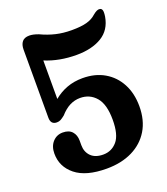

<svg xmlns="http://www.w3.org/2000/svg" viewBox="-134 -808 793 912"><g transform="rotate(-20 263.0 -352.0)"><path d="M39 -142Q39 -178.5 59.2 -200.8Q79.5 -223 110 -223Q141.5 -223 157.2 -205.2Q173 -187.5 173 -159V-136Q173 -102 194.5 -80.2Q216 -58.5 256.5 -58.5Q299 -58.5 326.8 -91Q354.5 -123.5 354.5 -199Q354.5 -277 323.5 -313Q292.5 -349 243.5 -349Q216.5 -349 191.8 -336.8Q167 -324.5 142.5 -297Q130 -287 121.2 -282.2Q112.5 -277.5 101.5 -277.5Q70.5 -277.5 70.5 -312.5V-656.5Q70.5 -681.5 82 -695.8Q93.5 -710 118.5 -710Q137.5 -710 164 -700Q201 -682.5 237.8 -673.8Q274.5 -665 318 -665Q365 -665 393.5 -672.8Q422 -680.5 441.5 -698.5Q463 -716.5 475.5 -714Q484.5 -713.5 488 -704.2Q491.5 -695 488 -671.5Q477 -607 426.8 -576.8Q376.5 -546.5 299.5 -546.5Q212.5 -546.5 141 -576V-381.5Q171 -406.5 207.2 -420Q243.5 -433.5 286.5 -433.5Q350 -433.5 396.8 -406.2Q443.5 -379 469.5 -330Q495.5 -281 495.5 -216Q495.5 -145.5 465 -95Q434.5 -44.5 379 -17.2Q323.5 10 249.5 10Q145 10 92 -32.8Q39 -75.5 39 -142Z"/></g></svg>

Font: Fraunces 144pt S100 SemiBold
Style: Regular
Weight: 600
Version: Version 1.000; ttfautohint (v1.8.3)